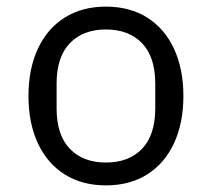

<svg xmlns="http://www.w3.org/2000/svg" viewBox="-20 -548 640 580"><path d="M66 -258Q66 -340 94.5 -401Q123 -462 175.5 -495Q228 -528 300 -528Q372 -528 424.5 -495Q477 -462 505.5 -401Q534 -340 534 -258Q534 -176 505.5 -115Q477 -54 424.5 -21Q372 12 300 12Q228 12 175.5 -21Q123 -54 94.5 -115Q66 -176 66 -258ZM449 -221V-295Q449 -376 409 -417.5Q369 -459 300 -459Q231 -459 191 -417.5Q151 -376 151 -295V-221Q151 -140 191 -98.5Q231 -57 300 -57Q369 -57 409 -98.5Q449 -140 449 -221Z"/></svg>

Font: iA Writer Mono V
Style: Regular
Weight: 400
Designer: Mike Abbink, Paul van der Laan, Pieter van Rosmalen
Foundry: Bold Monday
Version: Version 2.000